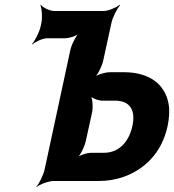

<svg xmlns="http://www.w3.org/2000/svg" viewBox="-20 -757 728 803"><path d="M153 -661 150 -647C145 -623 126 -586 114 -573L115 -571C128 -583 159 -597 178 -597H252C271 -597 304 -608 316 -621L315 -623C299 -611 279 -571 274 -547L167 -50C162 -26 144 11 132 24V26C146 14 183 0 204 0H393C429 0 465 -6 496 -17C581 -47 656 -114 681 -230C688 -264 690 -295 685 -323C670 -406 603 -455 498 -455H440C419 -455 383 -444 370 -431L372 -429C388 -441 407 -481 412 -505L446 -661C451 -685 470 -722 482 -735L480 -737C466 -725 433 -711 413 -711H208C188 -711 159 -725 151 -737L149 -735C155 -722 158 -685 153 -661ZM534 -231C518 -158 473 -118 415 -118H362C343 -118 309 -107 297 -94L299 -92C315 -104 334 -144 339 -168L365 -286C370 -310 367 -350 357 -362L355 -360C361 -347 390 -336 409 -336H462C518 -336 549 -302 534 -231Z"/></svg>

Font: Asimov
Style: EdgeExtremeIt
Weight: 500
Designer: Google
Version: Version 2.000980: 2014